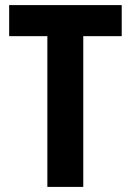

<svg xmlns="http://www.w3.org/2000/svg" viewBox="-20 -734 514 754"><path d="M307 0V-592H458V-714H16V-592H166V0Z"/></svg>

Font: Noto Sans Lao UI Cond
Style: Bold
Weight: 700
Width: 3
Designer: Monotype Design Team
Foundry: Monotype Imaging Inc.
Version: Version 2.000